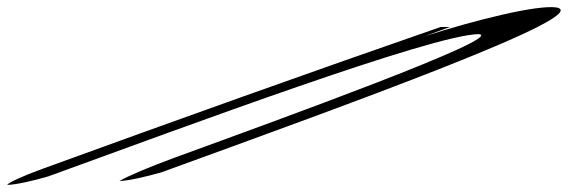

<svg xmlns="http://www.w3.org/2000/svg" viewBox="-56 -487 1597 540"><path d="M63 -12C8 8 -31 26 -36 33C-14 33 36 22 80 9C465 -131 1164 -391 1291 -391C1367 -382 738 -154 439 -45C365 -18 304 8 280 22C302 22 351 11 397 -2C925 -194 1621 -445 1509 -466C1456 -474 1285 -432 1138 -385L1209 -411H1183C831 -289 428 -145 63 -12Z"/></svg>

Font: Snowfall
Style: UltraObl
Weight: 400
Designer: Jasper
Foundry: Cannot Into Space Fonts
Version: Version 0.9